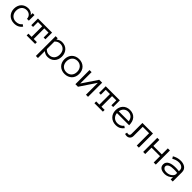

<svg xmlns="http://www.w3.org/2000/svg" viewBox="542 -2329 4375 4375"><g transform="rotate(45 2729.5 -142.0)"><path d="M438 -85.9Q409.2 -41 359.1 -14.9Q309.1 11.2 240.2 11.2Q187 11.2 142.6 -6.3Q98.1 -23.9 66.7 -55.4Q35.2 -86.9 17.6 -130.4Q0 -173.8 0 -227.1Q0 -278.8 16.1 -323Q32.2 -367.2 62 -398.7Q91.8 -430.2 135 -448Q178.2 -465.8 231 -465.8Q252 -465.8 273.9 -460.9Q295.9 -456.1 315.4 -446Q335 -436 350.6 -422.1Q366.2 -408.2 374 -389.2V-455.1H434.1V-272.9H374Q374 -303.2 363 -328.1Q352.1 -353 333 -371.1Q314 -389.2 287.6 -399.2Q261.2 -409.2 231 -409.2Q189.9 -409.2 159.4 -395Q128.9 -380.9 108.4 -356.4Q87.9 -332 77.4 -299.1Q66.9 -266.1 66.9 -227.1Q66.9 -188 78.9 -155Q90.8 -122.1 113.5 -98.1Q136.2 -74.2 168.2 -60.1Q200.2 -45.9 240.2 -45.9Q291 -45.9 330.6 -65.4Q370.1 -85 391.1 -118.2Z M1001 -240.2H943.8V-397.9H807.1V-57.1H909.7V0H636.7V-57.1H739.7V-397.9H603V-240.2H545.9V-455.1H1001Z M1546.9 -227.1Q1546.9 -173.8 1530.3 -130.4Q1513.7 -86.9 1483.6 -55.4Q1453.6 -23.9 1411.1 -6.3Q1368.7 11.2 1315.9 11.2Q1279.8 11.2 1245.8 -2Q1211.9 -15.1 1182.6 -41V182.1H1115.7V-455.1H1182.6V-413.1Q1244.6 -465.8 1315.9 -465.8Q1368.7 -465.8 1411.1 -448.5Q1453.6 -431.2 1483.6 -399.2Q1513.7 -367.2 1530.3 -323Q1546.9 -278.8 1546.9 -227.1ZM1480 -227.1Q1480 -265.1 1469.5 -298.6Q1459 -332 1438 -356.4Q1417 -380.9 1386.5 -395Q1356 -409.2 1315.9 -409.2Q1277.8 -409.2 1244.9 -395Q1211.9 -380.9 1182.6 -349.1V-105Q1211.9 -73.2 1244.9 -59.6Q1277.8 -45.9 1315.9 -45.9Q1356 -45.9 1386.5 -60.1Q1417 -74.2 1438 -98.6Q1459 -123 1469.5 -156Q1480 -189 1480 -227.1Z M2104.5 -226.1Q2104.5 -172.9 2087.6 -129.4Q2070.8 -85.9 2039.3 -54.9Q2007.8 -23.9 1963.9 -6.3Q1919.9 11.2 1865.7 11.2Q1812.5 11.2 1768.6 -6.3Q1724.6 -23.9 1693.1 -54.9Q1661.6 -85.9 1644.8 -129.4Q1627.9 -172.9 1627.9 -226.1Q1627.9 -277.8 1644.8 -322.5Q1661.6 -367.2 1693.1 -398.7Q1724.6 -430.2 1768.6 -448Q1812.5 -465.8 1865.7 -465.8Q1919.9 -465.8 1963.9 -448Q2007.8 -430.2 2039.3 -398.7Q2070.8 -367.2 2087.6 -322.5Q2104.5 -277.8 2104.5 -226.1ZM2037.6 -226.1Q2037.6 -265.1 2026.1 -298.1Q2014.6 -331.1 1992.2 -356Q1969.7 -380.9 1937.7 -395Q1905.8 -409.2 1865.7 -409.2Q1825.7 -409.2 1793.7 -395Q1761.7 -380.9 1739.7 -356Q1717.8 -331.1 1706.3 -298.1Q1694.8 -265.1 1694.8 -226.1Q1694.8 -187 1706.3 -154.1Q1717.8 -121.1 1739.7 -97.2Q1761.7 -73.2 1793.7 -59.6Q1825.7 -45.9 1865.7 -45.9Q1905.8 -45.9 1937.7 -59.6Q1969.7 -73.2 1992.2 -97.2Q2014.6 -121.1 2026.1 -154.1Q2037.6 -187 2037.6 -226.1Z M2207.5 -455.1H2274.4V-87.9L2520.5 -455.1H2614.7V0H2547.4V-383.8L2290.5 0H2207.5Z M3184.6 -240.2H3127.4V-397.9H2990.7V-57.1H3093.3V0H2820.3V-57.1H2923.3V-397.9H2786.6V-240.2H2729.5V-455.1H3184.6Z M3342.3 -204.1Q3349.6 -131.8 3395 -88.9Q3440.4 -45.9 3513.2 -45.9Q3564.5 -45.9 3604.5 -66.9Q3644.5 -87.9 3664.6 -119.1L3711.4 -86.9Q3677.2 -39.1 3629.9 -13.9Q3582.5 11.2 3513.2 11.2Q3460.4 11.2 3416.5 -6.3Q3372.6 -23.9 3340.6 -55.4Q3308.6 -86.9 3291 -130.4Q3273.4 -173.8 3273.4 -227.1Q3273.4 -278.8 3289.3 -322.5Q3305.2 -366.2 3335.2 -398.2Q3365.2 -430.2 3408.2 -448Q3451.2 -465.8 3504.4 -465.8Q3562.5 -465.8 3606 -446.3Q3649.4 -426.8 3678.5 -392.3Q3707.5 -357.9 3721.4 -310.1Q3735.4 -262.2 3735.4 -204.1ZM3664.6 -261.2Q3653.3 -335.9 3610.4 -372.6Q3567.4 -409.2 3504.4 -409.2Q3472.2 -409.2 3444.8 -398.7Q3417.5 -388.2 3396.5 -368.7Q3375.5 -349.1 3361.3 -321.5Q3347.2 -293.9 3343.3 -261.2Z M4252.4 -455.1V0H4185.1V-397.9H3979.5V-101.1Q3979.5 -74.2 3970.5 -53.2Q3961.4 -32.2 3946.3 -18.1Q3931.2 -3.9 3911.1 3.7Q3891.1 11.2 3869.1 11.2Q3828.1 11.2 3809.1 -1L3822.3 -54.2Q3829.1 -49.8 3837.6 -47.9Q3846.2 -45.9 3860.4 -45.9Q3912.1 -45.9 3912.1 -101.1V-455.1Z M4798.3 0H4731V-204.1H4458V0H4391.1V-455.1H4458V-261.2H4731V-455.1H4798.3Z M4912.1 -123Q4912.1 -166 4933.6 -195.1Q4955.1 -224.1 4990 -241Q5024.9 -257.8 5070.1 -265.4Q5115.2 -272.9 5162.1 -272.9Q5180.2 -272.9 5194.6 -272.5Q5209 -272 5221.9 -271Q5234.9 -270 5248 -268.6Q5261.2 -267.1 5276.9 -265.1V-297.9Q5276.9 -331.1 5262.5 -352.5Q5248 -374 5227.1 -386.5Q5206.1 -398.9 5183.1 -404.1Q5160.2 -409.2 5144 -409.2Q5093.3 -409.2 5050.3 -395.5Q5007.3 -381.8 4970.2 -358.9L4939.9 -409.2Q4981 -434.1 5032 -450Q5083 -465.8 5144 -465.8Q5181.2 -465.8 5217 -456.3Q5252.9 -446.8 5281.5 -427Q5310.1 -407.2 5327.1 -375Q5344.2 -342.8 5344.2 -297.9V0H5276.9V-76.2Q5259.3 -54.2 5237.1 -37.6Q5214.8 -21 5190.4 -10.5Q5166 0 5141.6 5.6Q5117.2 11.2 5095.2 11.2Q5004.9 11.2 4958.5 -23.4Q4912.1 -58.1 4912.1 -123ZM5095.2 -45.9Q5137.2 -45.9 5170.7 -58.3Q5204.1 -70.8 5227.5 -89.4Q5251 -107.9 5263.9 -128.9Q5276.9 -149.9 5276.9 -167V-210Q5244.1 -214.8 5214.1 -215.3Q5184.1 -215.8 5162.1 -215.8Q5126 -215.8 5092.5 -210.9Q5059.1 -206.1 5034.2 -195.1Q5009.3 -184.1 4994.1 -166.5Q4979 -148.9 4979 -123Q4979 -94.2 5007.1 -70.1Q5035.2 -45.9 5095.2 -45.9Z"/></g></svg>

Font: Anonymous Pro
Style: Regular
Weight: 400
Monospace: yes
Designer: Mark Simonson
Version: Version 1.003